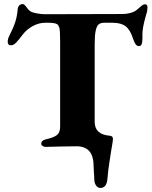

<svg xmlns="http://www.w3.org/2000/svg" viewBox="-20 -720 746 945"><path d="M444 162Q444 149 442 127L441 102Q441 48 419.5 24Q398 0 357 0L284 1Q228 3 204 3Q197 3 190 -1.5Q183 -6 183 -12Q183 -29 205 -34Q245 -43 260.5 -55.5Q276 -68 276 -97V-515Q276 -567 272.5 -581.5Q269 -596 261 -601Q249 -608 220 -608H203Q171 -608 141 -591.5Q111 -575 92 -550Q75 -527 61 -512Q47 -497 34 -497Q18 -497 18 -515Q18 -528 25 -542Q46 -584 55 -611.5Q64 -639 67 -674Q70 -700 93 -700Q99 -700 111 -684Q119 -672 127 -666Q136 -659 159.5 -654.5Q183 -650 199 -650L581 -651Q602 -651 619 -655.5Q636 -660 644 -665Q650 -668 667 -683Q683 -699 694 -699Q706 -699 706 -683Q706 -678 704 -664Q702 -657 695 -632Q688 -607 684.5 -587Q681 -567 681 -551V-530Q681 -511 677 -502Q673 -493 664 -493Q654 -493 647.5 -502Q641 -511 634 -532Q621 -573 598.5 -590.5Q576 -608 534 -608H493Q475 -608 465.5 -600Q456 -592 451 -569Q446 -546 446 -503V-120Q446 -58 520 -52Q536 -51 536 -36Q536 -27 527 23Q526 32 519 75.5Q512 119 509 157Q506 205 474 205Q461 205 452.5 192.5Q444 180 444 162Z"/></svg>

Font: EB Garamond ExtraBold
Style: Regular
Weight: 800
Designer: Georg Duffner and Octavio Pardo
Foundry: Georg Duffner
Version: Version 1.000